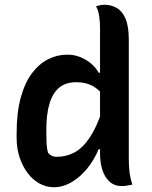

<svg xmlns="http://www.w3.org/2000/svg" viewBox="-20 -777 640 808"><path d="M263 -547Q293 -547 318.5 -536.5Q344 -526 364 -509Q384 -492 395 -471H415V-377Q390 -406 363.5 -418.5Q337 -431 300 -431Q257 -431 229.5 -408.5Q202 -386 188.5 -341.5Q175 -297 175 -232V-222Q175 -194 176 -173Q177 -152 182 -134Q190 -125 198.5 -121Q207 -117 218 -117Q259 -117 293.5 -135.5Q328 -154 357.5 -198Q387 -242 411 -315V-149H395Q377 -105 347.5 -68.5Q318 -32 281.5 -10.5Q245 11 206 11Q175 11 146.5 -4.5Q118 -20 96.5 -48.5Q75 -77 62.5 -114.5Q50 -152 50 -196V-216Q50 -304 67.5 -367Q85 -430 115 -469.5Q145 -509 183 -528Q221 -547 263 -547ZM420 -757Q447 -757 470.5 -744Q494 -731 508 -699Q522 -667 522 -610Q522 -546 522 -483Q522 -420 522 -358Q522 -296 522 -234Q522 -172 522 -110Q522 -79 525 -53.5Q528 -28 537 0Q532 1 526 2Q520 3 515 4Q510 5 505 5.5Q500 6 493 6Q461 6 440.5 -13Q420 -32 410.5 -63Q401 -94 401 -130Q401 -204 401 -269Q401 -334 401 -395.5Q401 -457 401 -521Q401 -585 401 -656Q401 -684 397.5 -708.5Q394 -733 384 -751Q389 -752 393 -753Q397 -754 401.5 -755Q406 -756 410.5 -756.5Q415 -757 420 -757Z"/></svg>

Font: Recursive Monospace Casual SemiBold
Style: Regular
Weight: 600
Version: Version 1.047